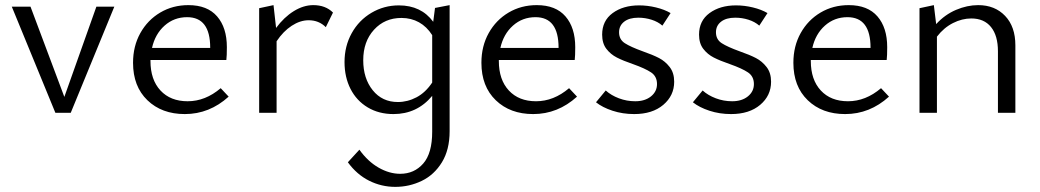

<svg xmlns="http://www.w3.org/2000/svg" viewBox="-20 -440 4059 749"><path d="M426 -414 256 0H196L26 -414H99L231 -62L356 -414Z M872 -63Q797 5 701 5Q611 5 555 -49Q499 -103 499 -195Q499 -260 527.5 -311Q556 -362 605 -391Q654 -420 715 -420Q789 -420 827 -376Q865 -332 865 -256Q865 -222 863 -206H567V-202Q567 -129 606 -87Q645 -45 712 -45Q781 -45 841 -96ZM573 -253H800V-254Q800 -373 710 -373Q659 -373 622 -340Q585 -307 573 -253Z M1279 -391 1251 -334Q1224 -361 1184 -361Q1151 -361 1118 -339.5Q1085 -318 1059 -279V0H991V-408L1047 -420L1057 -331Q1088 -373 1126 -396.5Q1164 -420 1202 -420Q1250 -420 1279 -391Z M1734 -420V72Q1734 144 1704 193Q1674 242 1625.5 265.5Q1577 289 1522 289Q1468 289 1420 265Q1372 241 1337 193L1382 144Q1415 190 1457 214Q1499 238 1541 238Q1596 238 1631 198Q1666 158 1666 74V-66Q1607 5 1515 5Q1458 5 1414.5 -21Q1371 -47 1347.5 -93Q1324 -139 1324 -198Q1324 -260 1352 -310.5Q1380 -361 1429 -390Q1478 -419 1536 -419Q1623 -419 1670 -355L1677 -409ZM1666 -118V-303Q1645 -336 1614.5 -353Q1584 -370 1546 -370Q1481 -370 1439 -324Q1397 -278 1397 -205Q1397 -134 1434 -88Q1471 -42 1532 -42Q1570 -42 1605 -60.5Q1640 -79 1666 -118Z M2231 -63Q2156 5 2060 5Q1970 5 1914 -49Q1858 -103 1858 -195Q1858 -260 1886.5 -311Q1915 -362 1964 -391Q2013 -420 2074 -420Q2148 -420 2186 -376Q2224 -332 2224 -256Q2224 -222 2222 -206H1926V-202Q1926 -129 1965 -87Q2004 -45 2071 -45Q2140 -45 2200 -96ZM1932 -253H2159V-254Q2159 -373 2069 -373Q2018 -373 1981 -340Q1944 -307 1932 -253Z M2305 -41 2343 -87Q2364 -68 2394.5 -56.5Q2425 -45 2458 -45Q2496 -45 2519.5 -64Q2543 -83 2543 -112Q2543 -142 2520 -157.5Q2497 -173 2449 -190Q2411 -203 2386.5 -215.5Q2362 -228 2345.5 -249.5Q2329 -271 2329 -305Q2329 -359 2370 -389Q2411 -419 2473 -419Q2506 -419 2539 -411Q2572 -403 2596 -389L2564 -340Q2547 -355 2522 -363Q2497 -371 2470 -371Q2435 -371 2415 -355.5Q2395 -340 2395 -314Q2395 -286 2417.5 -271.5Q2440 -257 2487 -240Q2527 -226 2551 -213.5Q2575 -201 2592.5 -178.5Q2610 -156 2610 -121Q2610 -67 2567.5 -31Q2525 5 2454 5Q2409 5 2369.5 -8Q2330 -21 2305 -41Z M2683 -41 2721 -87Q2742 -68 2772.5 -56.5Q2803 -45 2836 -45Q2874 -45 2897.5 -64Q2921 -83 2921 -112Q2921 -142 2898 -157.5Q2875 -173 2827 -190Q2789 -203 2764.5 -215.5Q2740 -228 2723.5 -249.5Q2707 -271 2707 -305Q2707 -359 2748 -389Q2789 -419 2851 -419Q2884 -419 2917 -411Q2950 -403 2974 -389L2942 -340Q2925 -355 2900 -363Q2875 -371 2848 -371Q2813 -371 2793 -355.5Q2773 -340 2773 -314Q2773 -286 2795.5 -271.5Q2818 -257 2865 -240Q2905 -226 2929 -213.5Q2953 -201 2970.5 -178.5Q2988 -156 2988 -121Q2988 -67 2945.5 -31Q2903 5 2832 5Q2787 5 2747.5 -8Q2708 -21 2683 -41Z M3448 -63Q3373 5 3277 5Q3187 5 3131 -49Q3075 -103 3075 -195Q3075 -260 3103.5 -311Q3132 -362 3181 -391Q3230 -420 3291 -420Q3365 -420 3403 -376Q3441 -332 3441 -256Q3441 -222 3439 -206H3143V-202Q3143 -129 3182 -87Q3221 -45 3288 -45Q3357 -45 3417 -96ZM3149 -253H3376V-254Q3376 -373 3286 -373Q3235 -373 3198 -340Q3161 -307 3149 -253Z M3941 -263V0H3873V-240Q3873 -301 3846 -334.5Q3819 -368 3769 -368Q3733 -368 3697.5 -350Q3662 -332 3635 -297V0H3567V-408L3623 -420L3632 -346Q3666 -383 3709.5 -401.5Q3753 -420 3796 -420Q3861 -420 3901 -378Q3941 -336 3941 -263Z"/></svg>

Font: Ysabeau Infant
Style: Regular
Weight: 400
Designer: Christian Thalmann (Catharsis Fonts)
Version: Version 0.003